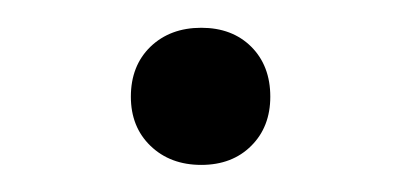

<svg xmlns="http://www.w3.org/2000/svg" viewBox="-20 -440 295 141"><path d="M127.8 -318.9Q105 -318.9 90.5 -332.9Q76.1 -346.8 76.1 -369Q76.1 -391.7 90.5 -405.7Q105 -419.6 127.8 -419.6Q150.5 -419.6 164.5 -405.7Q178.5 -391.7 178.5 -369Q178.5 -346.8 164.5 -332.9Q150.5 -318.9 127.8 -318.9Z"/></svg>

Font: Ysabeau
Style: Bold
Weight: 700
Designer: Christian Thalmann (Catharsis Fonts)
Version: Version 2.000;gftools[0.9.27.dev2+g8671c4b]